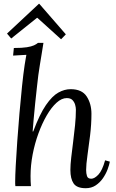

<svg xmlns="http://www.w3.org/2000/svg" viewBox="-20 -981 612 1012"><path d="M432 11Q385 11 368 -14Q351 -39 351 -85Q351 -113 355.5 -151.5Q360 -190 365.5 -233Q371 -276 375.5 -320Q380 -364 380 -403Q380 -415 376 -429Q372 -443 362 -453.5Q352 -464 332 -464Q305 -464 278 -439.5Q251 -415 226.5 -373Q202 -331 182.5 -277.5Q163 -224 152 -166.5Q141 -109 141 -53Q141 -38 141.5 -25.5Q142 -13 143 0H61Q60 -7 60 -12.5Q60 -18 60 -26Q60 -53 63 -109Q66 -165 71 -236.5Q76 -308 82.5 -383Q89 -458 96 -525.5Q103 -593 110 -639Q114 -665 115.5 -672Q117 -679 119 -692L49 -688L53 -728Q97 -728 121.5 -732Q146 -736 159 -742Q172 -748 180 -755H209Q205 -730 200 -699Q195 -668 190 -638Q185 -608 182 -585Q179 -560 174.5 -520.5Q170 -481 165.5 -437.5Q161 -394 157.5 -354Q154 -314 152 -288H155Q189 -379 222 -427Q255 -475 287.5 -493Q320 -511 352 -511Q412 -511 437 -472.5Q462 -434 462 -381Q462 -326 455 -268.5Q448 -211 441 -162.5Q434 -114 434 -85Q434 -67 438.5 -53Q443 -39 461 -39Q478 -39 498.5 -60.5Q519 -82 534 -136L559 -129Q556 -112 547 -88Q538 -64 522.5 -41.5Q507 -19 484.5 -4Q462 11 432 11ZM302 -774 177 -887H175L39 -778L17 -804L185 -961H187L327 -800Z"/></svg>

Font: Lora Italic
Style: Italic
Weight: 400
Italic angle: -3°
Designer: Olga Karpushina, Alexei Vanyashin (Cyrillic)
Foundry: Cyreal
Version: Version 2.210; ttfautohint (v1.8.1.43-b0c9)